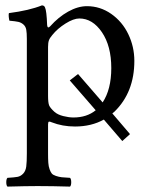

<svg xmlns="http://www.w3.org/2000/svg" viewBox="-20 -462 559 716"><path d="M174.8 -331.1Q165.5 -320.3 162.4 -311.5Q159.2 -302.7 159.2 -287.1V-105Q159.2 -78.6 163.3 -68.8Q167.5 -59.1 183.1 -44.9Q195.3 -34.2 216.1 -29.1Q236.8 -23.9 253.9 -23.9Q303.7 -23.9 336.9 -50.8L240.2 -162.1L271 -186L362.8 -80.1Q395 -128.9 395 -208Q395 -290.5 360.1 -341.8Q325.2 -393.1 275.9 -393.1Q254.4 -393.1 224.4 -374.3Q194.3 -355.5 174.8 -331.1ZM155.8 -368.2Q157.2 -354 167 -363.8Q197.8 -398.4 234.1 -418.7Q270.5 -439 304.2 -439Q353.5 -439 394.8 -410.2Q436 -381.3 458.5 -334.5Q481 -287.6 481 -234.9Q481 -118.2 407.2 -45.9Q403.3 -42 398.9 -39.1L464.8 38.1L436 64L367.2 -16.1Q320.8 9.8 259.8 9.8Q212.9 9.8 172.9 -5.9Q165.5 -9.3 162.4 -8.3Q159.2 -7.3 159.2 2V109.9Q159.2 131.8 160.2 145.3Q161.1 158.7 165 169.4Q168.9 180.2 173.3 185.3Q177.7 190.4 188.7 194.1Q199.7 197.8 210.2 199Q220.7 200.2 241.2 201.2Q245.6 205.6 245.6 217.5Q245.6 229.5 241.2 233.9Q174.8 231.9 120.1 231.9Q78.1 231.9 7.8 233.9Q3.4 229.5 3.4 217.5Q3.4 205.6 7.8 201.2Q33.7 199.7 45.4 197.5Q57.1 195.3 66.4 185.5Q75.7 175.8 77.9 158.9Q80.1 142.1 80.1 109.9V-316.9Q80.1 -339.4 77.9 -351.3Q75.7 -363.3 67.4 -370.6Q59.1 -377.9 48.6 -380.4Q38.1 -382.8 15.1 -384.8Q13.7 -389.6 12.7 -398.9Q11.7 -408.2 13.2 -413.1Q88.9 -422.9 136.2 -441.9Q145 -441.9 147.9 -434.1Q153.8 -421.9 155.8 -368.2Z"/></svg>

Font: Common Serif
Style: Bold
Weight: 700
Designer: Philipp H. Poll, Khaled Hosny
Foundry: Stefan Peev, Context Ltd.
Version: Version 1.026